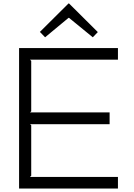

<svg xmlns="http://www.w3.org/2000/svg" viewBox="-20 -1087 770 1107"><path d="M544 -902 515 -872 378 -984H375L240 -872L210 -903L375 -1067H378ZM660 0H90V-810H660V-743H153L160 -736V-445L153 -439H612V-371H153L160 -365V-74L153 -67H660Z"/></svg>

Font: TypoPRO Sinkin Sans
Style: 300 Light
Weight: 300
Designer: Keith Bates
Foundry: K-Type
Version: Sinkin Sans (version 1.0)  by Keith Bates   •   © 2014   www